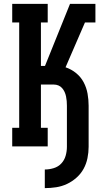

<svg xmlns="http://www.w3.org/2000/svg" viewBox="-20 -755 540 990"><path d="M211 215V119Q234 119 257 112Q280 105 296 88Q312 71 318.5 48Q325 25 325 2V-210Q325 -222 324 -234Q323 -246 320.5 -258Q318 -270 313 -281Q308 -292 300 -301Q292 -310 281 -314.5Q270 -319 258 -319H191V-96H226V0H43V-96H79V-639H43V-735H226V-639H191V-415H212L341 -735H472V-639H418L318 -408Q348 -398 372.5 -378Q397 -358 411.5 -330.5Q426 -303 431.5 -272Q437 -241 437 -210V2Q437 31 431 60.5Q425 90 411 115.5Q397 141 374.5 161Q352 181 325.5 193.5Q299 206 269.5 210.5Q240 215 211 215Z"/></svg>

Font: Iosevka Curly Slab
Style: Bold
Weight: 700
Monospace: yes
Designer: Belleve Invis
Foundry: Belleve Invis
Version: Version 22.1.2; ttfautohint (v1.8.4)